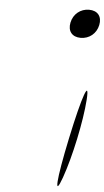

<svg xmlns="http://www.w3.org/2000/svg" viewBox="-68 -1242 640 1176"><g transform="rotate(5 251.5 -653.5)"><path d="M377 -406C321 -141 314 -31 361 -163C408 -295 455 -517 464 -649C473 -781 433 -671 377 -406ZM324 -1112C313 -1059 341 -1024 394 -1024C447 -1024 490 -1059 501 -1112C512 -1165 484 -1200 431 -1200C378 -1200 335 -1165 324 -1112Z"/></g></svg>

Font: Venom Sans
Style: Obl
Weight: 400
Version: Version 1.001